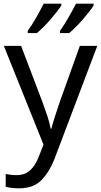

<svg xmlns="http://www.w3.org/2000/svg" viewBox="-20 -786 550 1046"><path d="M1 -536H95L211 -231Q226 -190 238 -154Q250 -118 256 -85H260Q266 -110 279 -150.5Q292 -191 306 -232L415 -536H510L279 74Q250 150 206 195Q162 240 84 240Q60 240 42 237.5Q24 235 11 232V162Q22 164 37.5 166Q53 168 70 168Q116 168 144 142Q172 116 189 73L217 2ZM394 -766H490V-756Q482 -743 466.5 -723Q451 -703 432 -681Q413 -659 393 -639Q373 -619 357 -606H307V-618Q317 -632 329 -651Q341 -670 352.5 -690Q364 -710 375 -730Q386 -750 394 -766ZM131 -618Q152 -646 176.5 -689Q201 -732 218 -766H314V-756Q306 -743 290.5 -723Q275 -703 256 -681Q237 -659 217 -639Q197 -619 181 -606H131Z"/></svg>

Font: BC Sans
Style: Regular
Weight: 400
Designer: Monotype Design Team
Province of B.C.
Foundry: Monotype Imaging Inc.
Version: Version 2.000;GOOG;noto-source:20170915:90ef993387c0